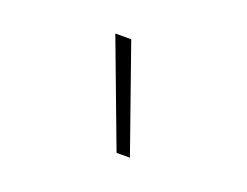

<svg xmlns="http://www.w3.org/2000/svg" viewBox="-64 -890 728 567"><g transform="rotate(20 300.0 -607.0)"><path d="M339 -442 215 -772H265L381 -442Z"/></g></svg>

Font: Iosevka Extralight Extended
Style: Regular
Weight: 200
Width: 7
Monospace: yes
Designer: Belleve Invis
Foundry: Belleve Invis
Version: Version 32.5.0; ttfautohint (v1.8.4)